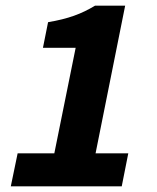

<svg xmlns="http://www.w3.org/2000/svg" viewBox="-20 -655 552 675"><path d="M18 0H408L431 -116H316L420 -635H314C266 -606 220 -589 149 -577L131 -487H246L171 -116H42Z"/></svg>

Font: Source Sans Pro
Style: Bold Italic
Weight: 700
Italic angle: -11°
Designer: Paul D. Hunt
Foundry: Adobe Systems Incorporated
Version: Version 3.006;hotconv 1.0.111;makeotfexe 2.5.65597